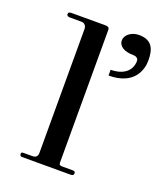

<svg xmlns="http://www.w3.org/2000/svg" viewBox="-131 -781 726 865"><g transform="rotate(20 232.0 -348.5)"><path d="M77.2 0H311.9C321.8 0 325.7 -4 325.7 -11.9C325.7 -18.8 321.8 -21.8 311.9 -21.8H266.3C253.5 -21.8 247.5 -22.8 247.5 -35.6V-671.3C247.5 -683.2 239.6 -686.1 226.7 -686.1H68.3C54.5 -686.1 50.5 -683.2 50.5 -675.2C50.5 -667.3 57.4 -664.4 67.3 -664.4H121.8C134.7 -664.4 145.5 -654.5 145.5 -638.6V-42.6C145.5 -31.7 139.6 -19.8 121.8 -19.8H81.2C71.3 -19.8 67.3 -18.8 67.3 -11.9C67.3 -4 71.3 0 77.2 0ZM318.8 -478.2C440.6 -478.2 464.4 -557.4 464.4 -603C464.4 -655.4 450.5 -697 386.1 -697C349.5 -697 320.8 -673.3 320.8 -648.5C320.8 -618.8 350.5 -603 391.1 -603C405 -603 416.8 -597 416.8 -583.2C416.8 -538.6 382.2 -505.9 318.8 -505.9Z"/></g></svg>

Font: Biblismive
Style: Regular
Weight: 400
Designer: Susan Drake
Foundry: Susan Drake
Version: Version 1.0; ttfautohint (v1.8.4.7-5d5b)